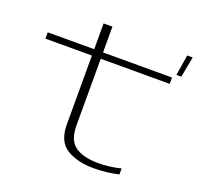

<svg xmlns="http://www.w3.org/2000/svg" viewBox="-127 -867 1043 1011"><g transform="rotate(20 394.0 -362.0)"><path d="M739.5 -605.5H767L788.5 -721H758ZM495.5 5.5Q570 5.5 637 -10.5V-44Q575.5 -28 510 -28Q429 -28 382.5 -59.5Q336 -91 336 -176V-549H722.5V-584.5H336V-729H286.5V-584.5H26V-549H286.5V-164Q286.5 -67 346.5 -30.8Q406.5 5.5 495.5 5.5Z"/></g></svg>

Font: Anybody ExtraExpanded ExtraLight
Style: Regular
Weight: 250
Width: 8
Version: Version 1.113;gftools[0.9.25]